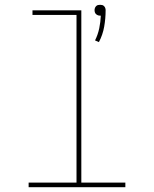

<svg xmlns="http://www.w3.org/2000/svg" viewBox="-20 -778 640 798"><path d="M391 -603 375 -610Q387 -634 392.5 -660.5Q398 -687 399 -713Q399 -713 398 -713Q397 -713 396 -713Q391 -713 387 -714.5Q383 -716 379.5 -719Q376 -722 374.5 -726.5Q373 -731 373 -736Q373 -740 374.5 -744.5Q376 -749 379.5 -752.5Q383 -756 387 -757Q391 -758 396 -758Q401 -758 405 -757Q409 -756 412.5 -752.5Q416 -749 417.5 -744.5Q419 -740 419 -736Q419 -701 413 -667Q407 -633 391 -603ZM99 0V-19H298V-716H115V-735H318V-19H501V0Z"/></svg>

Font: Iosevka Curly Slab ThEx
Style: Regular
Weight: 100
Width: 7
Monospace: yes
Designer: Belleve Invis
Foundry: Belleve Invis
Version: Version 11.1.0; ttfautohint (v1.8.3)